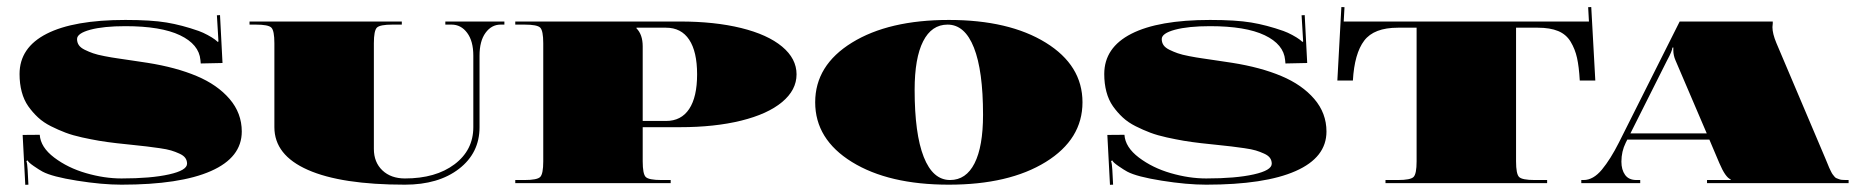

<svg xmlns="http://www.w3.org/2000/svg" viewBox="-20 -515 5228 540"><path d="M605.8 -337.8 544.6 -336.5 543.7 -346.2Q539.8 -390.3 486.2 -415.9Q432.7 -441.4 332.6 -441.4Q271.4 -441.4 234 -431.4Q196.7 -421.3 196.7 -405.2Q196.7 -395.5 201.7 -388.1Q206.7 -380.7 218.3 -375Q229.9 -369.3 241.7 -365.2Q253.5 -361 274 -357.1Q294.6 -353.1 309.9 -351Q325.2 -348.8 351.8 -344.8Q378.5 -340.9 395.1 -338.3Q475.1 -325.6 533.2 -301.1Q591.3 -276.7 625.7 -236.7Q660 -196.7 660 -145.1Q660 -72.1 573.2 -33.9Q486.5 4.4 321.7 4.4Q267 4.4 196.9 -6.8Q126.7 -17.9 99.7 -32.3Q90.5 -37.2 75 -47.9Q59.4 -58.6 57.7 -63.8L54.2 -62.1Q56.8 -54.6 57.7 -37.6L59.9 4.4L51.1 4.8L43.7 -135.5L91.8 -135.9Q94 -101 132.4 -71.9Q170.9 -42.8 222.2 -28Q273.6 -13.1 321.7 -13.1Q404.7 -13.1 455.4 -24.5Q506.1 -35.8 506.1 -54.6Q506.1 -63.8 501.1 -70.8Q496.1 -77.8 484.5 -83Q472.9 -88.3 461.3 -91.8Q449.7 -95.3 428.8 -98.3Q407.8 -101.4 392.9 -103.1Q378.1 -104.9 350.7 -107.7Q323.4 -110.6 307.7 -112.3Q280.6 -115.4 258.7 -119.1Q236.9 -122.8 210.9 -128.5Q184.9 -134.2 164.6 -141.8Q144.2 -149.5 123.3 -160Q102.3 -170.5 87 -184.7Q71.7 -198.9 59.4 -216.3Q47.2 -233.8 41.1 -256.8Q35 -279.7 35 -306.8Q35 -381.1 111.2 -420Q187.5 -458.9 332.6 -458.9Q405.2 -458.9 448.4 -451.7Q491.7 -444.5 538.9 -427.9Q551.1 -423.5 564 -416.5Q576.9 -409.5 584.1 -404.1Q591.3 -398.6 591.8 -397.3L594.4 -398.2Q594 -401.7 592.7 -427.4L590 -472L598.8 -472.5Z M681.8 -454.5H1110.1V-445.8H1083.9Q1048.5 -445.8 1040 -437.3Q1031.5 -428.8 1031.5 -393.4V-96.2Q1031.5 -58.6 1055.5 -35.8Q1079.5 -13.1 1118.9 -13.1Q1205.4 -13.1 1258.3 -52.9Q1311.2 -92.7 1311.2 -157.3V-358.4Q1311.2 -399.5 1293.9 -422.6Q1276.7 -445.8 1250 -445.8H1232.5V-454.5H1398.6V-445.8H1388.1Q1362.3 -445.8 1345.5 -422.6Q1328.7 -399.5 1328.7 -358.4V-157.3Q1328.7 -84.8 1271 -40.2Q1213.3 4.4 1118.9 4.4Q940.1 4.4 845.9 -37.2Q751.7 -78.7 751.7 -157.3V-393.4Q751.7 -428.8 743.2 -437.3Q734.7 -445.8 699.3 -445.8H681.8Z M1429.2 -454.5H1892.5Q1989.9 -454.5 2064.5 -436.2Q2139 -417.8 2179.6 -384Q2220.3 -350.1 2220.3 -305.9Q2220.3 -261.8 2179.6 -227.9Q2139 -194.1 2064.5 -175.7Q1989.9 -157.3 1892.5 -157.3H1787.6V-61.2Q1787.6 -25.8 1796.1 -17.3Q1804.6 -8.7 1840 -8.7H1866.3V0H1429.2V-8.7H1455.4Q1490.8 -8.7 1499.3 -17.3Q1507.9 -25.8 1507.9 -61.2V-393.4Q1507.9 -428.8 1499.3 -437.3Q1490.8 -445.8 1455.4 -445.8H1429.2ZM1770.1 -437.1V-435.3Q1787.6 -417.8 1787.6 -384.6V-174.8H1853.1Q1896 -174.8 1918.3 -208.5Q1940.6 -242.1 1940.6 -305.9Q1940.6 -369.8 1918.3 -403.4Q1896 -437.1 1853.1 -437.1Z M2376.1 -59.4Q2272.7 -123.3 2272.7 -227.3Q2272.7 -331.3 2376.1 -395.1Q2479.5 -458.9 2648.6 -458.9Q2817.7 -458.9 2921.1 -395.1Q3024.5 -331.3 3024.5 -227.3Q3024.5 -123.3 2921.1 -59.4Q2817.7 4.4 2648.6 4.4Q2479.5 4.4 2376.1 -59.4ZM2645.1 -445.8Q2600.1 -445.8 2576.3 -398.8Q2552.4 -351.8 2552.4 -262.2Q2552.4 -138.5 2578 -73.6Q2603.6 -8.7 2652.1 -8.7Q2697.1 -8.7 2720.9 -55.7Q2744.8 -102.7 2744.8 -192.3Q2744.8 -316 2719.2 -380.9Q2693.6 -445.8 2645.1 -445.8Z M3656.5 -337.8 3595.3 -336.5 3594.4 -346.2Q3590.5 -390.3 3536.9 -415.9Q3483.4 -441.4 3383.3 -441.4Q3322.1 -441.4 3284.7 -431.4Q3247.4 -421.3 3247.4 -405.2Q3247.4 -395.5 3252.4 -388.1Q3257.4 -380.7 3269 -375Q3280.6 -369.3 3292.4 -365.2Q3304.2 -361 3324.7 -357.1Q3345.3 -353.1 3360.6 -351Q3375.9 -348.8 3402.5 -344.8Q3429.2 -340.9 3445.8 -338.3Q3525.8 -325.6 3583.9 -301.1Q3642 -276.7 3676.4 -236.7Q3710.7 -196.7 3710.7 -145.1Q3710.7 -72.1 3623.9 -33.9Q3537.2 4.4 3372.4 4.4Q3317.7 4.4 3247.6 -6.8Q3177.4 -17.9 3150.3 -32.3Q3141.2 -37.2 3125.7 -47.9Q3110.1 -58.6 3108.4 -63.8L3104.9 -62.1Q3107.5 -54.6 3108.4 -37.6L3110.6 4.4L3101.8 4.8L3094.4 -135.5L3142.5 -135.9Q3144.7 -101 3183.1 -71.9Q3221.6 -42.8 3272.9 -28Q3324.3 -13.1 3372.4 -13.1Q3455.4 -13.1 3506.1 -24.5Q3556.8 -35.8 3556.8 -54.6Q3556.8 -63.8 3551.8 -70.8Q3546.8 -77.8 3535.2 -83Q3523.6 -88.3 3512 -91.8Q3500.4 -95.3 3479.5 -98.3Q3458.5 -101.4 3443.6 -103.1Q3428.8 -104.9 3401.4 -107.7Q3374.1 -110.6 3358.4 -112.3Q3331.3 -115.4 3309.4 -119.1Q3287.6 -122.8 3261.6 -128.5Q3235.6 -134.2 3215.3 -141.8Q3194.9 -149.5 3174 -160Q3153 -170.5 3137.7 -184.7Q3122.4 -198.9 3110.1 -216.3Q3097.9 -233.8 3091.8 -256.8Q3085.7 -279.7 3085.7 -306.8Q3085.7 -381.1 3161.9 -420Q3238.2 -458.9 3383.3 -458.9Q3455.9 -458.9 3499.1 -451.7Q3542.4 -444.5 3589.6 -427.9Q3601.8 -423.5 3614.7 -416.5Q3627.6 -409.5 3634.8 -404.1Q3642 -398.6 3642.5 -397.3L3645.1 -398.2Q3644.7 -401.7 3643.4 -427.4L3640.7 -472L3649.5 -472.5Z M3759.2 -454.5H4448.9L4446.7 -494.8L4455.4 -495.2L4466.8 -288.5H4423.1Q4420.9 -327.4 4415.4 -352.1Q4410 -376.7 4397.5 -397.5Q4385.1 -418.3 4362.3 -427.7Q4339.6 -437.1 4305.1 -437.1H4243.9V-61.2Q4243.9 -25.8 4252.4 -17.3Q4260.9 -8.7 4296.3 -8.7H4331.3V0H3876.7V-8.7H3911.7Q3947.1 -8.7 3955.6 -17.3Q3964.2 -25.8 3964.2 -61.2V-437.1H3911.7Q3844.4 -437.1 3816.9 -400.8Q3789.3 -364.5 3785 -288.5H3741.3L3752.6 -495.2L3761.4 -494.8Z M4780.2 -139.9 4692.3 -345.3Q4686.2 -359.3 4686.2 -374.1Q4686.2 -376.3 4686.2 -378.5L4686.6 -381.1H4683.6Q4683.6 -372.4 4668.3 -344.4L4565.6 -139.9ZM4704.1 -454.5H4965.9V-449.3Q4965 -442.3 4965 -438.8Q4965 -420.5 4976 -394.2L5113.6 -69.9Q5115.8 -65.1 5119.5 -55.7Q5123.3 -46.3 5124.6 -43.3Q5125.9 -40.2 5129.2 -33.7Q5132.4 -27.1 5134 -25.1Q5135.5 -23.2 5138.8 -19Q5142 -14.9 5144.7 -14Q5147.3 -13.1 5151.4 -11.4Q5155.6 -9.6 5160.2 -9.2Q5164.8 -8.7 5170.9 -8.7H5179.2V0H4781V-8.7H4847.5V-10.5Q4832.6 -16.2 4815.6 -56.4L4787.6 -122.4H4556.8L4552.4 -113.6Q4540.2 -89.2 4540.2 -60.3Q4540.2 -37.6 4550.5 -23.2Q4560.8 -8.7 4582.6 -8.7H4593.1V0H4427.4V-8.7H4434Q4461.1 -8.7 4485.4 -38Q4509.6 -67.3 4533.2 -114.1Z"/></svg>

Font: FoglihtenBlackPcs
Style: BlackPcs
Weight: 900
Version: Version 0.75